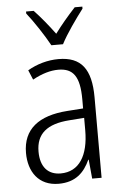

<svg xmlns="http://www.w3.org/2000/svg" viewBox="-55 -804 544 853"><g transform="rotate(-5 217.5 -377.5)"><path d="M193 -606H245C268 -651 313 -714 345 -756V-765H311C276 -727 249 -695 219 -655C191 -693 156 -736 128 -765H94V-756C125 -717 168 -652 193 -606ZM219 -542C170 -542 122 -528 81 -504L99 -461C141 -484 179 -495 214 -495C280 -495 309 -457 309 -355V-314L238 -309C110 -300 39 -245 39 -139C39 -55 83 10 172 10C248 10 287 -30 312 -85H314L322 0H364V-359C364 -485 320 -542 219 -542ZM244 -267 310 -272V-216C310 -105 268 -35 185 -35C129 -35 95 -71 95 -140C95 -219 143 -260 244 -267Z"/></g></svg>

Font: Noto Sans Myanmar Condensed Light
Style: Regular
Weight: 300
Width: 3
Designer: Monotype Design Team
Foundry: Monotype Imaging Inc.
Version: Version 2.107